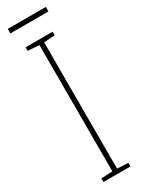

<svg xmlns="http://www.w3.org/2000/svg" viewBox="-220 -855 658 881"><g transform="rotate(-30 109.5 -414.0)"><path d="M211 -828H9V-804H211ZM181 0V-19L123 -22V-691L181 -695V-714H38V-695L98 -691V-22L38 -19V0Z"/></g></svg>

Font: Noto Sans Malayalam ExtraCondensed Thin
Style: Regular
Weight: 100
Width: 2
Designer: Jelle Bosma - Monotype Design Team
Foundry: Monotype Imaging Inc.
Version: Version 2.104